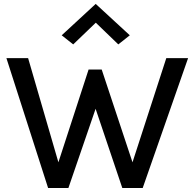

<svg xmlns="http://www.w3.org/2000/svg" viewBox="-20 -940 974 960"><path d="M12 0ZM458 -396 322 0H220.5L12 -649.5H120.5L272 -128.5L423 -592.5H488.5L642.5 -128.5L811.5 -649.5H920.5L693.5 0H591.5ZM459 -826.5 346 -718 288.5 -763.5 458.5 -920.5 629 -763.5 571.5 -718Z"/></svg>

Font: Betinya Sans Medium
Style: Regular
Weight: 500
Designer: Jonathan Pinhorn
Version: Version 2.001;December 9, 2019;FontCreator 12.0.0.2547 64-bi